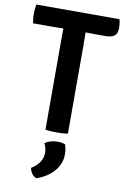

<svg xmlns="http://www.w3.org/2000/svg" viewBox="-103 -742 704 1078"><g transform="rotate(10 249.5 -203.0)"><path d="M14 -576Q11.5 -590 10.2 -604Q9 -618 9 -629Q9 -640.5 10.2 -654.8Q11.5 -669 14 -683H488Q494.5 -660.5 494.5 -633.5Q494.5 -602 477.8 -589Q461 -576 425.5 -576H374.5Q364 -576 344.5 -576.5Q325 -577 314.5 -577H186.5Q176 -577 156.8 -576.5Q137.5 -576 126.5 -576ZM186.5 -503Q186.5 -523.5 186.8 -539.8Q187 -556 187 -577V-630H313.5V-577Q313.5 -556 314 -539.8Q314.5 -523.5 314.5 -503V0Q298.5 3 281.5 3.8Q264.5 4.5 250.5 4.5Q237 4.5 219.8 3.8Q202.5 3 186.5 0ZM308.5 61.5Q312.5 70.5 315.5 86.2Q318.5 102 318.5 116.5Q318.5 171.5 282 213.8Q245.5 256 183.5 277.5Q168 272.5 157.8 258Q147.5 243.5 144 225.5Q207 186.5 207 128Q207 114.5 203.5 101Q200 87.5 194 75.5Q223.5 54.5 267 54.5Q288.5 54.5 308.5 61.5Z"/></g></svg>

Font: Signika Negative Light SemiBold
Style: Regular
Weight: 600
Version: Version 2.001